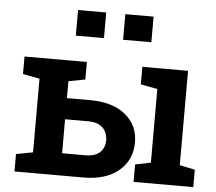

<svg xmlns="http://www.w3.org/2000/svg" viewBox="-53 -821 988 879"><g transform="rotate(5 441.0 -381.0)"><path d="M592.3 0V-80.1L663.6 -94.7V-433.1L586.4 -447.8V-528.3H796.4V-94.7L866.7 -80.1V0ZM360.8 -355.5Q465.3 -355.5 524.2 -307.4Q583 -259.3 583 -180.2Q583 -99.6 523.9 -49.8Q464.8 0 360.8 0H44.9V-80.1L122.1 -94.7V-433.1L44.9 -447.8V-528.3H331.5V-447.8L254.9 -433.1V-355.5ZM254.9 -102.1H360.8Q406.2 -102.1 428.5 -123.3Q450.7 -144.5 450.7 -178.7Q450.7 -213.4 428.5 -235.8Q406.2 -258.3 360.8 -258.3H254.9ZM487.8 -644V-761.7H617.7V-644ZM270.5 -644V-761.7H399.9V-644Z"/></g></svg>

Font: Roboto Slab SemiBold
Style: Regular
Weight: 600
Designer: Google
Version: Version 2.001; ttfautohint (v1.8.3)